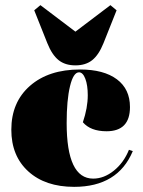

<svg xmlns="http://www.w3.org/2000/svg" viewBox="-20 -714 554 746"><path d="M409 -694 433 -674 382 -546Q364 -501 338.5 -480.5Q313 -460 273 -460Q233 -460 207.5 -480.5Q182 -501 164 -546L113 -674L137 -694L273 -591ZM268 12Q156 12 90 -48Q24 -108 24 -210Q24 -317 96.5 -380.5Q169 -444 291 -444Q383 -444 434 -406Q485 -368 485 -298Q485 -204 394 -204Q332 -204 302 -239Q321 -295 321 -344Q321 -383 311.5 -408Q302 -433 287 -433Q265 -433 252 -379Q239 -325 239 -236Q239 -20 342 -20Q384 -20 422.5 -51Q461 -82 481 -132L496 -127Q438 12 268 12Z"/></svg>

Font: Arapey Black-Display
Style: Regular
Weight: 900
Designer: Eduardo Rodriguez Tunni
Foundry: Eduardo Rodriguez Tunni
Version: Version 4.000